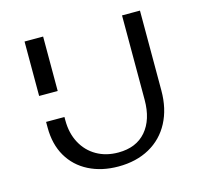

<svg xmlns="http://www.w3.org/2000/svg" viewBox="-98 -766 925 879"><g transform="rotate(-15 364.5 -326.0)"><path d="M178 -261Q178 -200 203 -153.5Q228 -107 272.5 -81.5Q317 -56 375 -56Q460 -56 506.5 -110Q553 -164 553 -258V-658H638V-279Q638 -193 604 -128.5Q570 -64 507 -29Q444 6 359 6Q280 6 219 -25Q158 -56 124.5 -113.5Q91 -171 91 -250V-277H178ZM91 -658H179V-400H91Z"/></g></svg>

Font: Ysabeau SC Medium
Style: Regular
Weight: 500
Designer: Christian Thalmann (Catharsis Fonts)
Version: Version 0.003